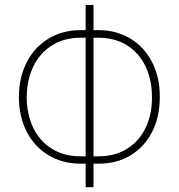

<svg xmlns="http://www.w3.org/2000/svg" viewBox="-20 -740 735 789"><path d="M636.7 -340.8Q636.7 -259.8 605 -197.8Q573.2 -135.7 516.4 -101.6Q459.5 -67.4 385.7 -67.4H364.3V29.3H332V-67.4H311.5Q237.3 -67.4 179.7 -101.8Q122.1 -136.2 89.8 -198.7Q57.6 -261.2 57.6 -342.8Q58.1 -422.9 90.3 -485.1Q122.6 -547.4 180.2 -581.8Q237.8 -616.2 311.5 -616.2H332V-719.7H364.3V-616.2H383.8Q457.5 -616.2 515.1 -581.8Q572.8 -547.4 605 -484.6Q637.2 -421.9 636.7 -340.8ZM89.8 -338.9Q90.3 -270 116.5 -215.3Q142.6 -160.6 192.4 -129.2Q242.2 -97.7 311.5 -97.7H332V-585H312.5Q242.7 -585 192.4 -552.7Q142.1 -520.5 116 -464.8Q89.8 -409.2 89.8 -338.9ZM384.8 -97.7Q453.6 -97.7 503.4 -129.4Q553.2 -161.1 579.1 -216.3Q605 -271.5 604.5 -340.8Q604.5 -410.6 578.6 -466.1Q552.7 -521.5 502.7 -553.2Q452.6 -585 382.8 -585H364.3V-97.7Z"/></svg>

Font: Pretendard Std Thin
Style: Regular
Weight: 100
Designer: Base glyphs from Inter by Rasmus Andersson; Hangeul glyphs from Noto Sans CJK(Source Han Sans) by Jang Soo-young and Kan
Foundry: Kil Hyung-jin
Version: Version 1.309